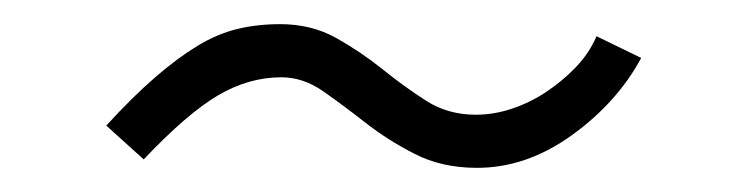

<svg xmlns="http://www.w3.org/2000/svg" viewBox="-20 -395 619 159"><path d="M68 -291Q90 -315 108.5 -331Q127 -347 143.5 -357Q160 -367 176.5 -371Q193 -375 212 -375Q238 -375 258.5 -363.5Q279 -352 297 -337.5Q315 -323 333 -311.5Q351 -300 374 -300Q389 -300 404 -305Q419 -310 432.5 -319Q446 -328 457 -339.5Q468 -351 474 -365L511 -347Q491 -310 453.5 -283Q416 -256 375 -256Q346 -256 323.5 -267.5Q301 -279 282.5 -293.5Q264 -308 247.5 -319.5Q231 -331 213 -331Q186 -331 160.5 -316Q135 -301 99 -263Z"/></svg>

Font: Encode Sans Narrow
Style: ExtraLight
Weight: 200
Designer: Pablo Impallari, Andres Torresi
Foundry: Pablo Impallari, Andres Torresi
Version: Version 1.000; ttfautohint (v1.00) -l 8 -r 50 -G 200 -x 14 -